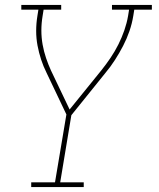

<svg xmlns="http://www.w3.org/2000/svg" viewBox="-20 -550 640 775"><path d="M106 205V186H202L248 -88L168 -256Q155 -282 146 -309.5Q137 -337 131.5 -366Q126 -395 126 -425Q126 -455 131 -486L135 -511H66V-530H227V-511H156L152 -486Q147 -456 147 -427Q147 -398 152 -370Q157 -342 166 -315.5Q175 -289 186 -265L261 -108L389 -266Q409 -291 426.5 -317Q444 -343 458 -371Q472 -399 482 -428Q492 -457 497 -486L501 -511H432V-530H593V-511H522L518 -486Q513 -455 502.5 -424.5Q492 -394 477 -365Q462 -336 444 -308Q426 -280 405 -255L268 -85L223 186H318V205Z"/></svg>

Font: Iosevka Curly Slab ThEx
Style: Italic
Weight: 100
Width: 7
Italic angle: -9°
Monospace: yes
Designer: Belleve Invis
Foundry: Belleve Invis
Version: Version 11.1.0; ttfautohint (v1.8.3)